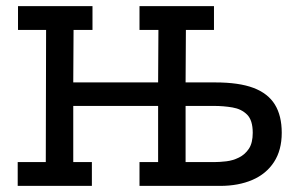

<svg xmlns="http://www.w3.org/2000/svg" viewBox="-20 -609 969 629"><path d="M38 0V-78H130L131 -511H39V-589H283V-511H221L220 -339H498L499 -511H437V-589H681V-511H589L588 -339H685Q763 -339 810.5 -321Q858 -303 880.5 -266.5Q903 -230 903 -174Q903 -117 877.5 -78Q852 -39 806.5 -19.5Q761 0 701 0H437V-78H498V-262H220V-78H281V0ZM588 -78H682Q699 -78 721 -80.5Q743 -83 763 -93Q783 -103 795.5 -122Q808 -141 808 -174Q808 -215 789.5 -233.5Q771 -252 741.5 -257Q712 -262 681 -262H588Z"/></svg>

Font: Podkova Medium
Style: Regular
Weight: 500
Designer: Ilya Yudin
Foundry: Cyreal (www.cyreal.org)
Version: Version 2.103